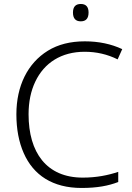

<svg xmlns="http://www.w3.org/2000/svg" viewBox="-20 -931 663 961"><path d="M384.3 -911.1C358.4 -911.1 345.2 -897 345.2 -868.2C345.2 -838.9 358.4 -824.2 384.3 -824.2C410.2 -824.2 423.3 -838.9 423.3 -868.2C423.3 -897 410.2 -911.1 384.3 -911.1ZM403.8 -671.9C462.9 -671.9 517.6 -659.2 568.8 -633.8L591.8 -685.1C536.6 -710.9 474.1 -724.1 404.8 -724.1C332 -724.1 270.5 -708.5 219.7 -677.2C117.7 -614.3 62 -500 62 -358.9C62 -285.2 74.2 -220.2 98.6 -165C147 -54.2 243.7 9.8 388.2 9.8C466.3 9.8 522.9 -1 571.8 -20V-70.8C520.5 -53.7 462.9 -42 394 -42C213.4 -42 123 -167 123 -358.9C123 -420.9 134.3 -475.6 156.7 -522.5C201.2 -616.2 286.6 -671.9 403.8 -671.9Z"/></svg>

Font: Noto Reveo Sans
Style: Regular
Weight: 300
Designer: Monotype Design Team
Foundry: Monotype Imaging Inc.
Version: Version 2.007